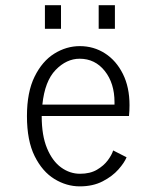

<svg xmlns="http://www.w3.org/2000/svg" viewBox="-20 -684 590 716"><path d="M277.5 11Q228 11 183 -16.5Q138 -44 109.2 -101.8Q80.5 -159.5 80.5 -251Q80.5 -340.5 109 -398.2Q137.5 -456 182.5 -484Q227.5 -512 277.5 -512Q329.5 -512 371.5 -485Q413.5 -458 438.2 -408.5Q463 -359 463 -291.5Q463 -270 461 -251.5H135.5V-251Q135.5 -178.5 155.5 -130.8Q175.5 -83 208 -59.5Q240.5 -36 278.5 -36Q316 -36 341.5 -51Q367 -66 382 -86.2Q397 -106.5 402 -123L452 -97.5Q444 -77.5 421.5 -52Q399 -26.5 362.8 -7.8Q326.5 11 277.5 11ZM277 -465Q228 -465 187.5 -423.2Q147 -381.5 138 -294H407V-303Q407 -373.5 370.8 -419.2Q334.5 -465 277 -465ZM147.5 -664.5H207.5V-576.5H147.5ZM348 -664.5H408.5V-576.5H348Z"/></svg>

Font: Trispace SemiCondensed ExtraLight
Style: Regular
Weight: 200
Width: 4
Designer: Tyler Finck
Foundry: Etcetera Type Company
Version: Version 1.210; ttfautohint (v1.8.3)